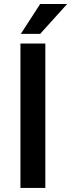

<svg xmlns="http://www.w3.org/2000/svg" viewBox="-20 -925 351 945"><path d="M80.6 -710.9V0H203.1V-710.9ZM177.7 -758.3 310.5 -905.3H177.7L82.5 -758.3Z"/></svg>

Font: Vazirmatn Medium
Style: Regular
Weight: 500
Designer: Saber Rastikerdar
Foundry: Saber Rastikerdar
Version: Version 33.003